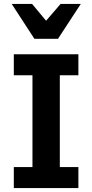

<svg xmlns="http://www.w3.org/2000/svg" viewBox="-20 -950 466 970"><path d="M376 0H49.8V-106H144V-569.8H49.8V-675.8H376V-569.8H282.2V-106H376ZM272.9 -753.9H153.8L39.1 -930.2H142.1L212.9 -845.2L286.1 -930.2H388.2Z"/></svg>

Font: Clear Sans
Style: Bold
Weight: 700
Foundry: Intel Corporation
Version: Version 1.00